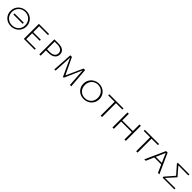

<svg xmlns="http://www.w3.org/2000/svg" viewBox="587 -2316 4171 4171"><g transform="rotate(45 2672.0 -231.0)"><path d="M52 -227Q52 -294 84 -349Q116 -404 172.5 -436Q229 -468 298 -468Q366 -468 420.5 -437.5Q475 -407 506 -353.5Q537 -300 537 -233Q537 -165 504.5 -110.5Q472 -56 415.5 -25Q359 6 290 6Q222 6 167.5 -24.5Q113 -55 82.5 -108Q52 -161 52 -227ZM499 -229Q499 -288 472.5 -335.5Q446 -383 399 -409.5Q352 -436 294 -436Q236 -436 189.5 -409.5Q143 -383 116.5 -336Q90 -289 90 -230Q90 -171 116 -125Q142 -79 188.5 -53Q235 -27 293 -27Q352 -27 399 -52.5Q446 -78 472.5 -124Q499 -170 499 -229ZM151 -248H438V-214H151Z M1020 -33V0H687V-462H1000V-429H728V-248H960V-215H728V-33Z M1482 -319Q1482 -245 1429 -203.5Q1376 -162 1282 -162H1203V0H1163V-462H1289Q1381 -462 1431.5 -425Q1482 -388 1482 -319ZM1442 -314Q1442 -368 1400 -399Q1358 -430 1283 -430H1203V-196H1288Q1361 -196 1401.5 -227Q1442 -258 1442 -314Z M2103 0 2074 -421 1897 -17H1872L1685 -423L1662 0H1624L1653 -462H1702L1886 -78L2060 -462H2107L2144 0Z M2289 -227Q2289 -294 2321 -349Q2353 -404 2409.5 -436Q2466 -468 2535 -468Q2603 -468 2657.5 -437.5Q2712 -407 2743 -353.5Q2774 -300 2774 -233Q2774 -165 2741.5 -110.5Q2709 -56 2652.5 -25Q2596 6 2527 6Q2459 6 2404.5 -24.5Q2350 -55 2319.5 -108Q2289 -161 2289 -227ZM2730 -229Q2730 -288 2704.5 -335.5Q2679 -383 2633.5 -409.5Q2588 -436 2531 -436Q2475 -436 2430 -409.5Q2385 -383 2359 -336Q2333 -289 2333 -230Q2333 -171 2358 -125Q2383 -79 2428 -53Q2473 -27 2530 -27Q2587 -27 2632.5 -52.5Q2678 -78 2704 -124Q2730 -170 2730 -229Z M3287 -428H3089V0H3047V-428H2850V-462H3287Z M3820 -462V0H3778V-225H3451V0H3409V-462H3451V-259H3778V-462Z M4379 -428H4181V0H4139V-428H3942V-462H4379Z M4726 -182H4511L4432 0H4388L4595 -462H4642L4850 0H4806ZM4712 -214 4618 -429 4525 -214Z M5311 -429 5004 -431 5173 -234 4991 -31 5311 -33V0H4949L4948 -29L5128 -236L4955 -434L4956 -462H5311Z"/></g></svg>

Font: Ysabeau SC Light
Style: Regular
Weight: 300
Designer: Christian Thalmann (Catharsis Fonts)
Version: Version 0.003